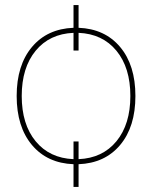

<svg xmlns="http://www.w3.org/2000/svg" viewBox="-20 -640 602 760"><path d="M291 10V100H271V10Q167 6 106.5 -66Q46 -138 46 -260Q46 -382 106.5 -454Q167 -526 271 -530V-620H291V-530Q395 -526 455.5 -454Q516 -382 516 -260Q516 -138 455.5 -66Q395 6 291 10ZM271 -10V-80H291V-10Q386 -14 441 -81Q496 -148 496 -260Q496 -372 441 -439Q386 -506 291 -510V-440H271V-510Q176 -506 121 -439Q66 -372 66 -260Q66 -148 121 -81Q176 -14 271 -10Z"/></svg>

Font: M PLUS 1p Thin
Style: Regular
Weight: 250
Version: Version 1.062